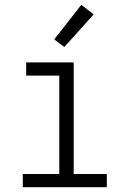

<svg xmlns="http://www.w3.org/2000/svg" viewBox="-20 -780 540 800"><path d="M75 0V-55H227V-465H89V-520H287V-55H425V0ZM248 -584 206 -616 319 -760 370 -720Z"/></svg>

Font: Iosevka Custom Light
Style: Regular
Weight: 300
Monospace: yes
Designer: Belleve Invis
Foundry: Belleve Invis
Version: Version 27.3.5